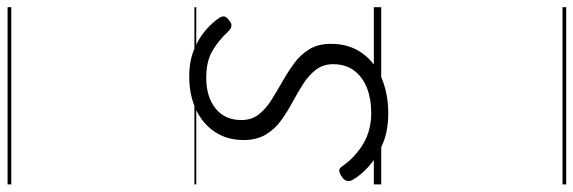

<svg xmlns="http://www.w3.org/2000/svg" viewBox="-536 -514 1550 519"><g transform="rotate(-90 239.5 -255.0)"><path d="M192 19Q145 19 109.5 4Q74 -11 49.5 -33Q25 -55 13 -76Q8 -84 9.5 -92Q11 -100 20 -106Q30 -113 37 -113.5Q44 -114 50 -104Q74 -70 110 -48.5Q146 -27 194 -27Q231 -27 260.5 -38.5Q290 -50 307.5 -73Q325 -96 325 -130Q325 -157 310 -176.5Q295 -196 271.5 -211Q248 -226 222 -240Q196 -254 172.5 -271Q149 -288 134.5 -312.5Q120 -337 120 -372Q120 -416 141.5 -449Q163 -482 202 -500.5Q241 -519 292 -519Q333 -519 364.5 -506Q396 -493 417.5 -474Q439 -455 450 -438Q455 -430 454 -424Q453 -418 442 -410Q435 -404 428 -405Q421 -406 414 -413Q387 -442 359 -457.5Q331 -473 288 -473Q237 -473 205.5 -448Q174 -423 174 -378Q174 -351 188.5 -332Q203 -313 226.5 -298Q250 -283 276.5 -268Q303 -253 326.5 -236Q350 -219 365 -195Q380 -171 380 -136Q380 -86 354.5 -51Q329 -16 286.5 1.5Q244 19 192 19ZM0 490H479V500H0ZM0 -20H479V0H0ZM0 -505H479V-500H0ZM0 -1010H479V-1000H0Z"/></g></svg>

Font: Playwrite AU NSW Guides
Style: Regular
Weight: 400
Designer: Veronika Burian, José Scaglione
Foundry: TypeTogether
Version: Version 1.003